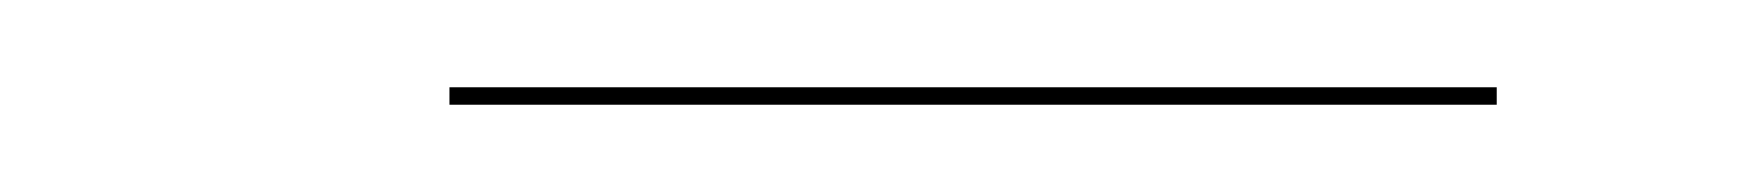

<svg xmlns="http://www.w3.org/2000/svg" viewBox="-20 -297 400 44"><path d="M83 -277H323V-273H83Z"/></svg>

Font: Bodoni* 36pt
Style: Bold Italic
Weight: 700
Italic angle: -13°
Version: Version 2.3